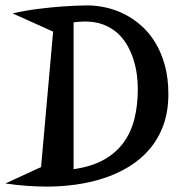

<svg xmlns="http://www.w3.org/2000/svg" viewBox="-43 -691 676 715"><path d="M132.8 3.9Q56.2 3.9 -22.9 -7.8L109.9 -68.8L154.8 -573.2L3.9 -641.1Q51.3 -651.9 100.1 -658Q148.9 -664.1 189.9 -667Q237.3 -670.4 282.2 -670.9Q315.4 -670.9 350.8 -663.1Q386.2 -655.3 419.9 -638.4Q453.6 -621.6 483.4 -595.2Q513.2 -568.8 535.4 -532.2Q557.6 -495.6 570.8 -448Q584 -400.4 584 -340.8Q584 -274.9 564.9 -223.6Q545.9 -172.4 512.9 -134.3Q480 -96.2 436 -69.6Q392.1 -43 341.8 -26.9Q291.5 -10.7 238 -3.4Q184.6 3.9 132.8 3.9ZM470.2 -359.9Q470.2 -384.8 466.6 -413.1Q462.9 -441.4 454.1 -469.2Q445.3 -497.1 430.7 -522.7Q416 -548.3 394.3 -567.9Q372.6 -587.4 342.8 -599.1Q313 -610.8 273.9 -610.8Q253.4 -610.8 231 -607.9V-61Q297.4 -70.3 343 -95.7Q388.7 -121.1 417 -159.9Q445.3 -198.7 457.8 -249.3Q470.2 -299.8 470.2 -359.9Z"/></svg>

Font: Risque
Style: Regular
Weight: 400
Designer: Astigmatic (AOETI)
Foundry: Astigmatic (AOETI)
Version: Version 1.000